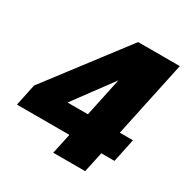

<svg xmlns="http://www.w3.org/2000/svg" viewBox="-190 -881 995 1024"><g transform="rotate(30 308.0 -369.0)"><path d="M274 0 301 -125.5H-22L6 -259L371 -737.5H627.5L528 -270H609L578.5 -125.5H497.5L470.5 0ZM147 -190 103 -270H331.5L404 -612L450.5 -601Z"/></g></svg>

Font: Epilogue Black
Style: Italic
Weight: 900
Italic angle: -12°
Designer: Tyler Finck
Foundry: Etcetera Type Co
Version: Version 2.111